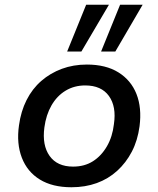

<svg xmlns="http://www.w3.org/2000/svg" viewBox="-20 -780 667 809"><path d="M281 9Q201 9 148 -23.5Q95 -56 72 -115.5Q49 -175 60 -252Q68 -311 92 -358.5Q116 -406 154 -439Q192 -472 240.5 -490Q289 -508 346 -508Q426 -508 479 -475Q532 -442 555 -384Q578 -326 568 -248Q560 -188 535.5 -141Q511 -94 473.5 -60Q436 -26 387.5 -8.5Q339 9 281 9ZM288 -78Q336 -78 371.5 -100.5Q407 -123 430.5 -163.5Q454 -204 460 -257Q471 -331 439 -375.5Q407 -420 339 -420Q293 -420 256.5 -398Q220 -376 197 -336Q174 -296 167 -243Q157 -168 189 -123Q221 -78 288 -78ZM406 -563 486 -760H581L466 -563ZM263 -563 343 -760H439L323 -563Z"/></svg>

Font: Nunito Sans 7pt SemiBold
Style: Italic
Weight: 600
Italic angle: -9°
Designer: Vernon Adams
Foundry: Vernon Adams
Version: Version 3.101;gftools[0.9.27]